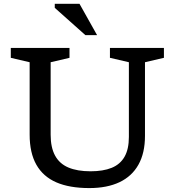

<svg xmlns="http://www.w3.org/2000/svg" viewBox="-20 -948 890 978"><path d="M636.5 -250.5V-631L540 -653.5V-704H815V-653.5L718.5 -631V-256Q718.5 -168.5 685.2 -109.2Q652 -50 588.8 -20Q525.5 10 435 10Q334 10 266.8 -19.2Q199.5 -48.5 165.2 -109Q131 -169.5 131 -262V-631L35 -653.5V-704H334V-653.5L238 -631V-261.5Q238 -197 260.5 -155.5Q283 -114 328.2 -94.8Q373.5 -75.5 441.5 -75.5Q505.5 -75.5 549 -93.2Q592.5 -111 614.5 -149.8Q636.5 -188.5 636.5 -250.5ZM474.5 -769H415L259 -908V-928.5H385Z"/></svg>

Font: Newsreader 7pt
Style: Regular
Weight: 400
Designer: Hugues Gentile
Foundry: Production Type
Version: Version 1.003